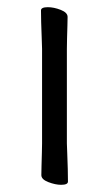

<svg xmlns="http://www.w3.org/2000/svg" viewBox="-20 -504 303 534"><path d="M97 -368Q97 -378 96 -399Q95 -420 94.5 -442Q94 -464 94 -475Q94 -484 113 -484Q130 -484 149 -476.5Q168 -469 168 -457Q168 -449 167.5 -432.5Q167 -416 166.5 -398Q166 -380 166 -368V-105Q166 -99 167 -78Q168 -57 168.5 -34Q169 -11 169 1Q169 10 150 10Q134 10 114.5 2.5Q95 -5 95 -17Q95 -25 95.5 -43.5Q96 -62 96.5 -80Q97 -98 97 -105Z"/></svg>

Font: Moon Stars Kai T
Style: Regular
Weight: 400
Designer: GuiWonder
Version: Version 1.101